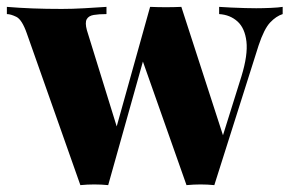

<svg xmlns="http://www.w3.org/2000/svg" viewBox="-29 -538 843 559"><path d="M281 -518V-497Q259 -497 244 -494.5Q229 -492 223.5 -482Q218 -472 224 -450L316 -153L301 -135L408 -518L429 -508L286 1Q266 -1 245.5 -1Q225 -1 205 1L49 -441Q35 -481 18.5 -489Q2 -497 -9 -497V-518Q27 -515 66 -513.5Q105 -512 151 -512Q182 -512 216.5 -514Q251 -516 281 -518ZM794 -518V-497Q775 -491 757.5 -472.5Q740 -454 724 -406L595 1Q575 -1 555 -1Q535 -1 514 1L381 -376L409 -518Q431 -517 454 -517Q477 -517 499 -518L629 -117L617 -134L674 -316Q693 -378 688.5 -417Q684 -456 662.5 -475.5Q641 -495 609 -497V-518Q623 -517 644 -516Q665 -515 685 -514.5Q705 -514 717 -514Q736 -514 759 -515Q782 -516 794 -518Z"/></svg>

Font: Playfair Display ExtraBold
Style: Regular
Weight: 800
Designer: Claus Eggers Sørensen
Foundry: Claus Eggers Sørensen
Version: Version 1.203